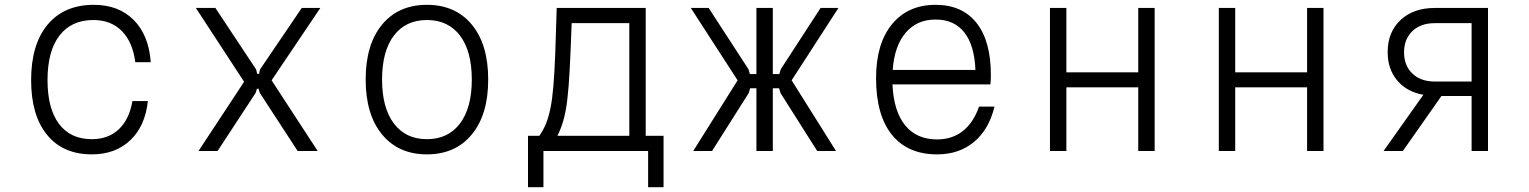

<svg xmlns="http://www.w3.org/2000/svg" viewBox="-20 -626 6340 796"><path d="M361 14Q241 14 175 -67Q109 -148 109 -294Q109 -442 177.5 -524Q246 -606 369 -606Q472 -606 534.5 -543Q597 -480 605 -368H541Q530 -452 485 -497.5Q440 -543 367 -543Q276 -543 226.5 -478.5Q177 -414 177 -294Q177 -176 224.5 -112.5Q272 -49 361 -49Q429 -49 472.5 -90Q516 -131 529 -207H593Q582 -103 520 -44.5Q458 14 361 14Z M803 0 992 -287 792 -593H873L1042 -338L1046 -320H1054L1058 -338L1231 -593H1308L1106 -293L1297 0H1214L1057 -241L1052 -258H1045L1040 -241L882 0Z M1750 14Q1632 14 1564 -68.5Q1496 -151 1496 -296Q1496 -442 1564 -524Q1632 -606 1750 -606Q1868 -606 1936 -524Q2004 -442 2004 -296Q2004 -151 1936 -68.5Q1868 14 1750 14ZM1750 -49Q1838 -49 1887 -114Q1936 -179 1936 -296Q1936 -414 1887 -478.5Q1838 -543 1750 -543Q1662 -543 1613 -478.5Q1564 -414 1564 -296Q1564 -179 1613 -114Q1662 -49 1750 -49Z M2169 150V-63H2216Q2233 -87 2244 -114.5Q2255 -142 2262.5 -179.5Q2270 -217 2274.5 -272Q2279 -327 2282 -405Q2285 -483 2288 -593H2657V-63H2731V150H2667V0H2233V150ZM2291 -63H2589V-530H2350Q2346 -417 2342 -340.5Q2338 -264 2332 -213.5Q2326 -163 2316 -128Q2306 -93 2291 -63Z M2854 0 3038 -293 2844 -593H2918L3083 -339L3089 -319H3116V-593H3184V-319H3211L3217 -339L3382 -593H3456L3262 -293L3446 0H3368L3216 -240L3210 -260H3184V0H3116V-260H3090L3084 -240L2932 0Z M4103 -184Q4080 -89 4018 -37.5Q3956 14 3865 14Q3743 14 3677.5 -67.5Q3612 -149 3612 -302Q3612 -445 3678 -525.5Q3744 -606 3859 -606Q3969 -606 4028.5 -531Q4088 -456 4088 -315Q4088 -305 4087.5 -295Q4087 -285 4086 -276H3680Q3685 -165 3732.5 -106.5Q3780 -48 3865 -48Q3928 -48 3972 -83Q4016 -118 4039 -184ZM3859 -545Q3781 -545 3734.5 -490Q3688 -435 3681 -336H4024Q4020 -438 3978 -491.5Q3936 -545 3859 -545Z M4333 0V-593H4401V-326H4699V-593H4767V0H4699V-264H4401V0Z M5033 0V-593H5101V-326H5399V-593H5467V0H5399V-264H5101V0Z M5716 0 5881 -233Q5813 -245 5773 -292Q5733 -339 5733 -410Q5733 -493 5786.5 -543Q5840 -593 5928 -593H6149V0H6081V-228H5956L5796 0ZM5928 -288H6081V-530H5928Q5870 -530 5835.5 -497Q5801 -464 5801 -409Q5801 -354 5835.5 -321Q5870 -288 5928 -288Z"/></svg>

Font: Martian Mono ExtraLight
Style: Regular
Weight: 200
Monospace: yes
Designer: Roman Shamin
Foundry: Evil Martians
Version: Version 1.000; ttfautohint (v1.8.4.7-5d5b)